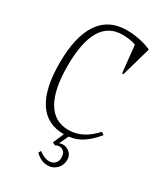

<svg xmlns="http://www.w3.org/2000/svg" viewBox="-201 -712 884 1010"><g transform="rotate(30 240.5 -207.5)"><path d="M255.9 -587.9Q86.9 -587.9 86.9 -300.8Q86.9 -158.2 130.4 -84.7Q173.8 -11.2 258.8 -11.2Q345.7 -11.2 417 -91.8L433.1 -80.1Q394.5 -33.7 357.9 -10.3Q321.3 13.2 277.8 18.1L252 73.2Q267.6 68.8 272 68.8Q295.9 68.8 314.5 85Q333 101.1 333 127.9Q333 160.6 311 182.9Q289.1 205.1 256.8 205.1Q216.3 205.1 182.1 170.9L189.9 155.8Q223.1 182.1 252.9 182.1Q273.4 182.1 287.1 168.9Q300.8 155.8 300.8 134.8Q300.8 109.9 289.6 98.4Q278.3 86.9 261.2 86.9Q249 86.9 240.2 94.2L221.2 85.9L250 20H249Q147 20 95 -59.1Q43 -138.2 43 -293Q43 -454.1 98.9 -537.1Q154.8 -620.1 264.2 -620.1Q302.7 -620.1 344.2 -611.6Q385.7 -603 414.1 -588.9L362.8 -409.2L355 -411.1L337.9 -575.2Q304.2 -587.9 255.9 -587.9Z"/></g></svg>

Font: Halibut Cnd Thin
Style: Regular
Weight: 250
Width: 3
Designer: Matteo Maggi
Foundry: Collletttivo
Version: Version 3.080 | FøM Fix